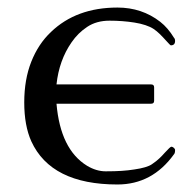

<svg xmlns="http://www.w3.org/2000/svg" viewBox="-20 -473 503 506"><path d="M334 -413.6Q302.7 -418.5 268.6 -418.5Q234.4 -418.5 210 -402.3Q185.5 -386.2 168.5 -361.3Q135.7 -314 128.9 -250.5H378.4Q386.2 -250.5 386.2 -242.7V-207.5Q386.2 -199.7 378.4 -199.7H128.9Q139.2 -79.1 209.5 -36.1Q233.9 -21.5 258.5 -21.5Q283.2 -21.5 300.8 -22.7Q318.4 -23.9 334 -26.4Q367.2 -31.2 380.1 -40Q393.1 -48.8 400.6 -56.2Q408.2 -63.5 414.1 -70.3Q428.7 -86.4 431.6 -86.4Q434.6 -86.4 438 -83.5Q441.4 -80.6 441.4 -77.6Q441.4 -69.3 438.5 -66.4Q381.3 13.2 289.6 13.2Q114.7 13.2 62.5 -100.6Q43.9 -142.1 43.9 -202.9Q43.9 -263.7 62.5 -310.5Q81.1 -357.4 114.3 -388.7Q181.2 -453.1 289.6 -453.1Q354 -453.1 402.3 -415.5Q422.4 -399.9 438.5 -373.5Q441.4 -370.6 441.4 -365.2Q441.4 -353.5 430.2 -353.5Q428.7 -353.5 418.5 -365Q408.2 -376.5 400.6 -383.8Q393.1 -391.1 384.8 -396.7Q376.5 -402.3 363.3 -406.7Q350.1 -411.1 334 -413.6Z"/></svg>

Font: Cardo-Italic
Style: Italic
Weight: 400
Italic angle: -12°
Designer: David J. Perry
Foundry: David J. Perry
Version: Version 0.991